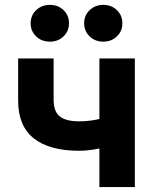

<svg xmlns="http://www.w3.org/2000/svg" viewBox="-20 -760 622 780"><path d="M301.3 -147.5Q180.7 -147.5 117.2 -198Q53.7 -248.5 53.7 -351.1V-522.5H197.8V-355Q197.8 -306.6 223.1 -286.9Q248.5 -267.1 301.3 -267.1Q339.4 -267.1 376.2 -274.9Q413.1 -282.7 455.1 -297.4V-177.7Q437.5 -170.4 411.4 -163.3Q385.3 -156.2 356.7 -151.9Q328.1 -147.5 301.3 -147.5ZM383.8 0V-522.5H527.8V0ZM399.4 -590.8Q366.2 -590.8 344 -612.3Q321.8 -633.8 321.8 -665.5Q321.8 -697.3 344.2 -718.8Q366.7 -740.2 399.4 -740.2Q432.6 -740.2 454.8 -719Q477.1 -697.8 477.1 -665.5Q477.1 -633.3 454.8 -612.1Q432.6 -590.8 399.4 -590.8ZM182.6 -590.8Q148.9 -590.8 126.7 -612.3Q104.5 -633.8 104.5 -665.5Q104.5 -697.3 127 -718.8Q149.4 -740.2 182.6 -740.2Q215.8 -740.2 238 -719Q260.3 -697.8 260.3 -665.5Q260.3 -633.3 238 -612.1Q215.8 -590.8 182.6 -590.8Z"/></svg>

Font: Inter 28pt
Style: Bold
Weight: 700
Designer: Rasmus Andersson
Foundry: rsms
Version: Version 4.001;git-66647c0bb